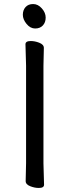

<svg xmlns="http://www.w3.org/2000/svg" viewBox="-20 -920 344 950"><path d="M187 -878.5Q206 -857 206 -833Q206 -809 192 -794Q178 -779 154 -779Q130 -779 111.5 -801.5Q93 -824 93 -847Q93 -870 106.5 -885Q120 -900 144 -900Q168 -900 187 -878.5ZM198 -6Q198 10 172 10Q152 10 131 2Q107 -7 107 -24L109 -113V-595L106 -701Q106 -717 132 -717Q152 -717 173 -709Q197 -700 197 -683L195 -594V-112Z"/></svg>

Font: Moon Stars Kai
Style: Bold
Weight: 700
Designer: GuiWonder
Version: Version 1.101